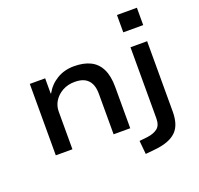

<svg xmlns="http://www.w3.org/2000/svg" viewBox="-153 -896 1306 1258"><g transform="rotate(-20 500.0 -267.0)"><path d="M97 0V-498H204V-392H207Q236 -445 288 -476.5Q340 -508 408 -508Q474 -508 520.5 -485.5Q567 -463 591.5 -414Q616 -365 616 -288V0H500V-283Q500 -325 486.5 -353Q473 -381 446.5 -395.5Q420 -410 377 -410Q329 -410 292 -389.5Q255 -369 234 -336Q213 -303 213 -263V0ZM788 -606V-727H927V-606ZM654 193 645 99 701 93Q747 87 773 66.5Q799 46 799 -3V-498H915V-7Q915 37 904.5 71.5Q894 106 870.5 129.5Q847 153 808.5 167.5Q770 182 715 187Z"/></g></svg>

Font: Nunito Sans 7pt SemiExpanded SemiBold
Style: Regular
Weight: 600
Width: 6
Designer: Vernon Adams
Foundry: Vernon Adams
Version: Version 3.101;gftools[0.9.27]